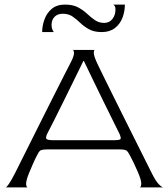

<svg xmlns="http://www.w3.org/2000/svg" viewBox="-20 -818 735 838"><path d="M5 0Q9 -1 19 -15.5Q29 -30 45 -61Q53 -77 71.5 -114Q90 -151 114.5 -200Q139 -249 165.5 -302Q192 -355 216.5 -403.5Q241 -452 259.5 -488.5Q278 -525 286 -540Q303 -572 303 -586Q303 -600 296 -600H394Q389 -600 389.5 -586Q390 -572 405 -540Q412 -525 430 -488.5Q448 -452 472 -403.5Q496 -355 522.5 -302Q549 -249 573.5 -200Q598 -151 616.5 -114Q635 -77 643 -61Q660 -27 673.5 -13.5Q687 0 693 0H589Q596 0 596.5 -16.5Q597 -33 580 -71Q573 -88 563 -108.5Q553 -129 549 -136Q539 -156 532 -161Q525 -166 499 -166H192Q163 -166 156 -161Q149 -156 140 -137Q134 -126 123.5 -102Q113 -78 106 -61Q93 -28 94 -14Q95 0 102 0ZM214 -206H474Q503 -206 506 -211Q509 -216 502 -233Q491 -256 472 -293.5Q453 -331 431 -376.5Q409 -422 386.5 -468Q364 -514 346 -552H344Q326 -515 303.5 -469.5Q281 -424 259 -379Q237 -334 218 -296.5Q199 -259 187 -236Q179 -220 182 -213Q185 -206 214 -206ZM164 -678Q164 -705 174 -733Q184 -761 206 -779.5Q228 -798 264 -798Q298 -798 320.5 -786Q343 -774 360 -758Q377 -742 394.5 -730Q412 -718 435 -718Q457 -718 470.5 -735Q484 -752 484 -777Q484 -787 480.5 -792Q477 -797 474 -798H525Q525 -768 514.5 -740.5Q504 -713 481.5 -695.5Q459 -678 424 -678Q391 -678 369 -690Q347 -702 330.5 -718Q314 -734 296.5 -746Q279 -758 254 -758Q231 -758 218 -744.5Q205 -731 205 -709Q205 -698 208.5 -689.5Q212 -681 215 -678Z"/></svg>

Font: Red Rose Light
Style: Regular
Weight: 300
Designer: Jaikishan Patel
Version: Version 1.001; ttfautohint (v1.8.3)